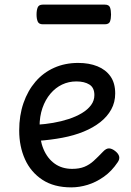

<svg xmlns="http://www.w3.org/2000/svg" viewBox="-20 -791 566 830"><path d="M288 19Q213 19 163 -14Q113 -47 88 -102.5Q63 -158 63 -227Q63 -292 81.5 -345.5Q100 -399 133.5 -438Q167 -477 214 -498Q261 -519 318 -519Q365 -519 401 -504.5Q437 -490 457.5 -461Q478 -432 478 -387Q478 -349 461 -318Q444 -287 413.5 -263Q383 -239 341.5 -222Q300 -205 249.5 -195.5Q199 -186 143 -182L142 -252Q175 -254 210 -260Q245 -266 277 -276.5Q309 -287 334 -302Q359 -317 373.5 -336.5Q388 -356 388 -380Q388 -412 366.5 -425.5Q345 -439 310 -439Q277 -439 248.5 -425.5Q220 -412 198 -386Q176 -360 163.5 -324Q151 -288 151 -243Q151 -187 168 -146.5Q185 -106 216.5 -83.5Q248 -61 292 -61Q323 -61 345 -70Q367 -79 385.5 -96Q404 -113 425 -135Q439 -150 451.5 -149.5Q464 -149 478 -138Q492 -127 495 -115Q498 -103 489 -90Q463 -51 429 -27Q395 -3 359 8Q323 19 288 19ZM165 -686Q148 -686 143 -698Q138 -710 138 -728Q138 -747 143 -759Q148 -771 165 -771H433Q451 -771 455.5 -759Q460 -747 460 -728Q460 -710 455.5 -698Q451 -686 433 -686Z"/></svg>

Font: Playwrite IT Moderna
Style: Regular
Weight: 400
Designer: Veronika Burian, José Scaglione
Foundry: TypeTogether
Version: Version 1.002